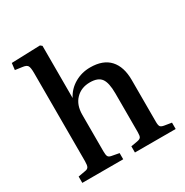

<svg xmlns="http://www.w3.org/2000/svg" viewBox="-174 -908 1011 1049"><g transform="rotate(-30 331.0 -383.0)"><path d="M46 0V-40L91 -48Q107 -50 112.5 -60Q118 -70 118 -95V-651Q118 -686 111 -697.5Q104 -709 78 -712L35 -718L40 -760L221 -766L232 -757V-433V-428Q255 -473 299.5 -499Q344 -525 398 -525Q479 -525 520 -480Q561 -435 561 -352V-88Q561 -66 566.5 -58Q572 -50 592 -47L635 -40V0H378V-39L418 -46Q436 -49 441.5 -57Q447 -65 447 -88V-333Q447 -400 427 -427.5Q407 -455 356 -455Q301 -455 266.5 -419.5Q232 -384 232 -322V-92Q232 -69 236.5 -60Q241 -51 256 -48L304 -39V0Z"/></g></svg>

Font: Literata 36pt Medium
Style: Regular
Weight: 500
Designer: Latin by Veronika Burian and Jose Scaglione. Greek by Irene Vlachou. Cyrillic by Vera Evstafieva.
Foundry: TypeTogether
Version: Version 3.002